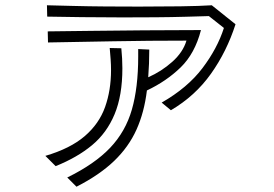

<svg xmlns="http://www.w3.org/2000/svg" viewBox="-20 -642 1040 728"><path d="M593 -253Q691 -309 747.5 -383.5Q804 -458 829 -536L772 -581Q737 -580 685 -578.5Q633 -577 571.5 -576.5Q510 -576 445 -576Q366 -576 290.5 -577Q215 -578 159 -579L158 -622Q201 -621 258 -619.5Q315 -618 379.5 -617.5Q444 -617 507 -617Q590 -617 663.5 -618Q737 -619 783 -622L873 -550Q840 -447 780 -362.5Q720 -278 628 -224ZM235 31Q339 -20 397.5 -81.5Q456 -143 480 -226.5Q504 -310 504 -427V-456L546 -454Q546 -427 545 -401Q544 -375 542 -349Q592 -371 633 -407.5Q674 -444 687 -488Q544 -488 411 -485.5Q278 -483 162 -481L161 -523Q234 -524 326.5 -525Q419 -526 525 -527Q631 -528 742 -528Q719 -439 665 -386.5Q611 -334 537 -299Q527 -216 497.5 -150.5Q468 -85 413 -32Q358 21 270 66ZM152 -51Q247 -79 301.5 -126Q356 -173 378.5 -236.5Q401 -300 401 -376Q401 -396 399.5 -417Q398 -438 396 -460L440 -459Q442 -439 443 -420Q444 -401 444 -383Q444 -280 414.5 -209Q385 -138 329 -91.5Q273 -45 191 -12Z"/></svg>

Font: Train One
Style: Regular
Weight: 400
Designer: Fontworks Inc.
Foundry: Fontworks Inc.
Version: Version 1.100